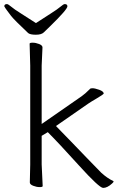

<svg xmlns="http://www.w3.org/2000/svg" viewBox="-20 -911 582 940"><path d="M156 -798Q194 -823 228 -844.5Q262 -866 276.5 -878.5Q291 -891 297 -891Q310 -891 310 -880Q310 -865 226 -783Q206 -764 194.5 -752.5Q183 -741 155.5 -741Q128 -741 118 -749Q49 -814 34 -833.5Q19 -853 14.5 -859.5Q10 -866 7 -870Q1 -879 1 -880Q1 -891 14 -891Q20 -891 34.5 -878.5Q49 -866 83.5 -844.5Q118 -823 156 -798ZM126 -18 128 -106V-590L125 -697Q125 -702 140 -702Q155 -702 171.5 -695.5Q188 -689 188 -679L184 -590V-304L380 -440Q396 -451 421 -476Q423 -479 433.5 -479Q444 -479 465.5 -471.5Q487 -464 488 -453Q484 -447 454 -429.5Q424 -412 411 -403L254 -294Q287 -261 325.5 -220.5Q364 -180 404 -139Q444 -98 476 -65Q506 -38 534 -25Q536 -25 536 -22Q536 -19 528 -12Q505 9 485 9Q466 9 366 -101.5Q266 -212 214 -264L184 -246V-106L189 0Q189 5 174 5Q159 5 142.5 -1.5Q126 -8 126 -18ZM188 -679Z"/></svg>

Font: LXGW WenKai Lite Light
Style: Regular
Weight: 300
Designer: LXGW / Fontworks Inc.
Foundry: LXGW / Fontworks Inc.
Version: Version 1.511; March 25, 2025